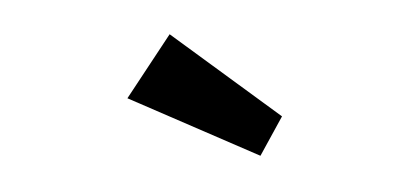

<svg xmlns="http://www.w3.org/2000/svg" viewBox="-28 -825 557 262"><g transform="rotate(-5 250.0 -694.0)"><path d="M320 -606 146 -700 211 -782 354 -657Z"/></g></svg>

Font: Lexend Peta
Style: Regular
Weight: 400
Designer: Bonnie Shaver-Troup, Thomas Jockin
Foundry: Lexend
Version: Version 1.007